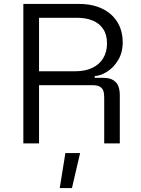

<svg xmlns="http://www.w3.org/2000/svg" viewBox="-20 -723 712 968"><path d="M445.8 -293.5H168.9V-363.8H360.4Q410.2 -363.8 446 -381.1Q481.9 -398.4 500.7 -430.2Q519.5 -461.9 519.5 -504.4Q519.5 -547.9 500.2 -576.7Q481 -605.5 447.3 -619.4Q413.6 -633.3 369.1 -633.3H168.9L168 -703.1H378.9Q445.8 -703.1 495.4 -679.2Q544.9 -655.3 571.8 -611.6Q598.6 -567.9 598.6 -509.3Q598.6 -456.5 574.5 -418Q550.3 -379.4 516.8 -359.6Q483.4 -339.8 457.5 -339.8V-330.6H499.5Q533.2 -330.6 551.8 -318.4Q570.3 -306.2 577.1 -287.1Q584 -268.1 584 -243.7V0H505.4V-231Q505.4 -252.4 500.7 -265.6Q496.1 -278.8 483.2 -286.1Q470.2 -293.5 445.8 -293.5ZM176.8 -703.1V0H97.7V-703.1ZM383.8 48.8 342.8 225.1H281.2L309.6 48.8Z"/></svg>

Font: Wand UI Pro
Style: Regular
Weight: 400
Designer: Andreas Faust
Version: Version 1.003;FEAKit 1.0